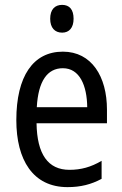

<svg xmlns="http://www.w3.org/2000/svg" viewBox="-20 -758 502 788"><path d="M235 -738C205 -738 186 -719 186 -681C186 -644 205 -624 235 -624C264 -624 282 -644 282 -681C282 -719 265 -738 235 -738ZM238 -546C116 -546 47 -445 47 -265C47 -102 115 10 257 10C311 10 354 -1 397 -24V-98C353 -72 312 -61 265 -61C177 -61 132 -125 130 -252H419V-308C419 -444 356 -546 238 -546ZM238 -478C307 -478 337 -407 338 -318H131C137 -425 174 -478 238 -478Z"/></svg>

Font: Noto Sans Condensed
Style: Regular
Weight: 400
Width: 3
Designer: Monotype Design Team
Foundry: Monotype Imaging Inc.
Version: Version 2.013